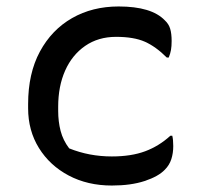

<svg xmlns="http://www.w3.org/2000/svg" viewBox="-20 -563 640 594"><path d="M347 -543Q449 -543 490 -500Q502 -489 506.5 -474Q511 -459 511 -436Q511 -420 509 -408.5Q507 -397 502 -385H496Q462 -419 428 -434Q394 -449 339 -449Q284 -449 243.5 -421Q203 -393 181.5 -344.5Q160 -296 160 -233V-220Q160 -187 167.5 -158Q175 -129 194 -104Q256 -79 326 -79Q386 -79 429 -95Q472 -111 507 -143H513Q516 -131 516 -111Q516 -89 510 -70.5Q504 -52 490 -38Q470 -17 427.5 -3Q385 11 326 11Q251 11 192.5 -20Q134 -51 100.5 -105Q67 -159 67 -228V-241Q67 -336 103.5 -403.5Q140 -471 203 -507Q266 -543 347 -543Z"/></svg>

Font: Recursive Mn Csl St
Style: Regular
Weight: 400
Monospace: yes
Version: Version 1.079;hotconv 1.0.112;makeotfexe 2.5.65598; ttfautoh